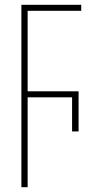

<svg xmlns="http://www.w3.org/2000/svg" viewBox="-20 -547 391 799"><path d="M69 232V-527H318V-502H95V-167H307V0H280V-142H95V232Z"/></svg>

Font: Noto Sans Display Thin Cond
Style: Regular
Weight: 250
Width: 3
Designer: Monotype Design team
Foundry: Monotype Imaging Inc.
Version: Version 1.000